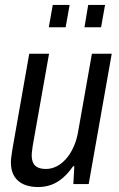

<svg xmlns="http://www.w3.org/2000/svg" viewBox="-20 -743 481 775"><path d="M134 12Q101 12 76.5 1.5Q52 -9 38 -31Q24 -53 24 -87Q24 -99 26 -112.5Q28 -126 30 -140L98 -526H178L112 -154Q111 -144 109.5 -134.5Q108 -125 108 -116Q108 -97 114.5 -84.5Q121 -72 134 -66.5Q147 -61 166 -61Q187 -61 207.5 -71Q228 -81 246 -101Q264 -121 277.5 -151Q291 -181 297 -221L351 -526H431L338 0H276L280 -72H275Q255 -43 232.5 -24Q210 -5 185.5 3.5Q161 12 134 12ZM177 -633 193 -723H261L245 -633ZM321 -633 336 -723H404L388 -633Z"/></svg>

Font: Archivo Condensed
Style: Italic
Weight: 400
Width: 3
Italic angle: -10°
Designer: Hector Gatti
Foundry: Omnibus-Type
Version: Version 2.001